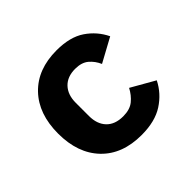

<svg xmlns="http://www.w3.org/2000/svg" viewBox="-131 -689 863 863"><g transform="rotate(-45 300.0 -258.0)"><path d="M321 12Q199 12 129.5 -60.5Q60 -133 60 -258Q60 -383 129.5 -455.5Q199 -528 320 -528Q405 -528 456.5 -493Q508 -458 535 -402L421 -340Q408 -370 384.5 -390Q361 -410 320 -410Q270 -410 242 -380.5Q214 -351 214 -300V-216Q214 -165 242 -135.5Q270 -106 322 -106Q365 -106 390 -126.5Q415 -147 431 -178L543 -114Q515 -58 461 -23Q407 12 321 12Z"/></g></svg>

Font: Lilex Nerd Font
Style: Bold
Weight: 700
Designer: Mike Abbink, Paul van der Laan, Pieter van Rosmalen, Mikhael Khrustik
Foundry: Mikhael Khrustik
Version: Version 2.400; ttfautohint (v1.8.4.7-5d5b);Nerd Fonts 3.3.0